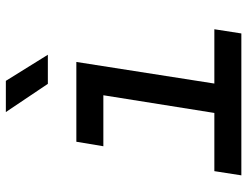

<svg xmlns="http://www.w3.org/2000/svg" viewBox="-112 -712 825 640"><g transform="rotate(-90 300.0 -392.5)"><path d="M35 0 49 -90H243L302 -460H132L147 -550H413L341 -90H522L508 0ZM340 -645 246 -785H350L437 -645Z"/></g></svg>

Font: JetBrains Mono NL Medium
Style: Italic
Weight: 500
Italic angle: -9°
Monospace: yes
Designer: Philipp Nurullin, Konstantin Bulenkov
Foundry: JetBrains
Version: Version 2.305; ttfautohint (v1.8.4.7-5d5b)